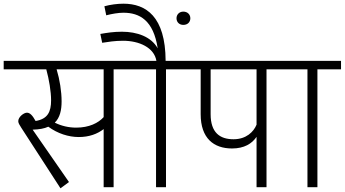

<svg xmlns="http://www.w3.org/2000/svg" viewBox="-36 -1015 1869 1041"><path d="M716 -685H-16V-639H215C230 -584 241 -519 241 -471C241 -409 223 -370 157 -359C140 -390 126 -404 110 -404C93 -404 63 -381 63 -358C63 -348 70 -337 79 -323L292 6L338 -28L141 -312C177 -313 204 -318 226 -328C276 -291 336 -272 391 -272C448 -272 492 -289 526 -315V0H580V-639H716ZM526 -380C497 -348 447 -323 377 -323C337 -323 297 -332 261 -350C289 -377 298 -418 298 -465C298 -519 288 -583 271 -639H526Z M862 -685C861 -926 755 -995 633 -995C601 -995 562 -990 530 -981L540 -932C571 -940 606 -946 633 -946C721 -946 796 -905 819 -753C784 -816 707 -843 625 -843C579 -843 543 -837 508 -831L518 -783C551 -788 586 -794 631 -794C719 -794 800 -757 812 -685H684V-639H810V0H864V-639H992V-685ZM958 -880C981 -880 996 -895 996 -916C996 -936 981 -952 958 -952C936 -952 921 -936 921 -916C921 -895 936 -880 958 -880Z M1537 -685H960V-639H1052V-396C1052 -265 1123 -210 1222 -210C1288 -210 1330 -236 1355 -273V0H1409V-639H1537ZM1230 -260C1156 -260 1106 -296 1106 -396V-639H1355V-339C1339 -300 1299 -260 1230 -260Z M1813 -685H1505V-639H1631V0H1685V-639H1813Z"/></svg>

Font: FiraGO Light
Style: Regular
Weight: 300
Designer: bBox Type
Foundry: bBox Type GmbH
Version: Version 1.001;PS 001.001;hotconv 1.0.88;makeotf.lib2.5.64775